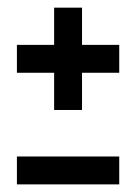

<svg xmlns="http://www.w3.org/2000/svg" viewBox="-20 -484 357 504"><path d="M122.1 -293H24.4V-366.2H122.1V-463.9H195.3V-366.2H293V-293H195.3V-195.3H122.1ZM24.4 0V-73.2H293V0Z"/></svg>

Font: Alegre Sans
Style: Regular
Weight: 400
Width: 3
Designer: GrandChaos9000
Version: Version 1.2.6 - August 1, 2014